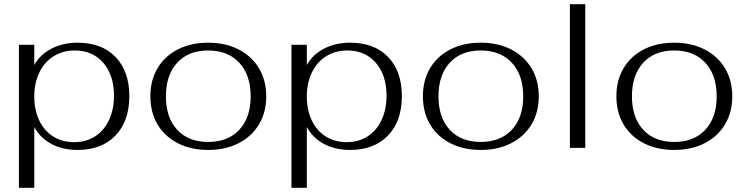

<svg xmlns="http://www.w3.org/2000/svg" viewBox="-20 -703 3552 913"><path d="M70 -490H143V-394Q171 -444 225.5 -472Q280 -500 349 -500Q464 -500 529.5 -432Q595 -364 595 -246Q595 -127 529 -58.5Q463 10 349 10Q279 10 225.5 -18Q172 -46 143 -99V190H70ZM522 -248Q522 -346 471 -404.5Q420 -463 336 -463Q279 -463 235 -435.5Q191 -408 167 -358Q143 -308 143 -244Q143 -180 166.5 -130.5Q190 -81 233 -54Q276 -27 333 -27Q389 -27 432 -54.5Q475 -82 498.5 -132.5Q522 -183 522 -248Z M695 -245Q695 -321 729 -378.5Q763 -436 825.5 -468Q888 -500 970 -500Q1052 -500 1114.5 -468Q1177 -436 1211.5 -378.5Q1246 -321 1246 -245Q1246 -169 1211.5 -111.5Q1177 -54 1114.5 -22Q1052 10 970 10Q888 10 825.5 -22Q763 -54 729 -111.5Q695 -169 695 -245ZM1172 -245Q1172 -346 1118 -404.5Q1064 -463 970 -463Q876 -463 822.5 -404.5Q769 -346 769 -245Q769 -144 822.5 -86Q876 -28 970 -28Q1064 -28 1118 -86Q1172 -144 1172 -245Z M1366 -490H1439V-394Q1467 -444 1521.5 -472Q1576 -500 1645 -500Q1760 -500 1825.5 -432Q1891 -364 1891 -246Q1891 -127 1825 -58.5Q1759 10 1645 10Q1575 10 1521.5 -18Q1468 -46 1439 -99V190H1366ZM1818 -248Q1818 -346 1767 -404.5Q1716 -463 1632 -463Q1575 -463 1531 -435.5Q1487 -408 1463 -358Q1439 -308 1439 -244Q1439 -180 1462.5 -130.5Q1486 -81 1529 -54Q1572 -27 1629 -27Q1685 -27 1728 -54.5Q1771 -82 1794.5 -132.5Q1818 -183 1818 -248Z M1991 -245Q1991 -321 2025 -378.5Q2059 -436 2121.5 -468Q2184 -500 2266 -500Q2348 -500 2410.5 -468Q2473 -436 2507.5 -378.5Q2542 -321 2542 -245Q2542 -169 2507.5 -111.5Q2473 -54 2410.5 -22Q2348 10 2266 10Q2184 10 2121.5 -22Q2059 -54 2025 -111.5Q1991 -169 1991 -245ZM2468 -245Q2468 -346 2414 -404.5Q2360 -463 2266 -463Q2172 -463 2118.5 -404.5Q2065 -346 2065 -245Q2065 -144 2118.5 -86Q2172 -28 2266 -28Q2360 -28 2414 -86Q2468 -144 2468 -245Z M2690 -683H2763V0H2690Z M2911 -245Q2911 -321 2945 -378.5Q2979 -436 3041.5 -468Q3104 -500 3186 -500Q3268 -500 3330.5 -468Q3393 -436 3427.5 -378.5Q3462 -321 3462 -245Q3462 -169 3427.5 -111.5Q3393 -54 3330.5 -22Q3268 10 3186 10Q3104 10 3041.5 -22Q2979 -54 2945 -111.5Q2911 -169 2911 -245ZM3388 -245Q3388 -346 3334 -404.5Q3280 -463 3186 -463Q3092 -463 3038.5 -404.5Q2985 -346 2985 -245Q2985 -144 3038.5 -86Q3092 -28 3186 -28Q3280 -28 3334 -86Q3388 -144 3388 -245Z"/></svg>

Font: Fahkwang Light
Style: Regular
Weight: 300
Version: Version 1.000; ttfautohint (v1.6)